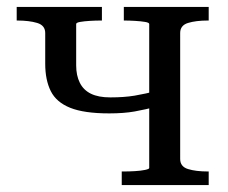

<svg xmlns="http://www.w3.org/2000/svg" viewBox="-20 -532 656 552"><path d="M409 -49V-463Q409 -467 397 -469Q385 -471 368 -472Q351 -473 337 -473H336V-512H580V-473H578Q543 -473 520.5 -466Q498 -459 498 -437V-75Q498 -53 520.5 -46Q543 -39 578 -39H580V0H330V-39H337Q351 -39 368 -40Q385 -41 397 -43.5Q409 -46 409 -49ZM110 -349V-437Q110 -459 87 -466Q64 -473 29 -473H28V-512H273V-473H271Q255 -473 238.5 -472Q222 -471 210.5 -469Q199 -467 199 -463V-344Q199 -315 209.5 -294Q220 -273 241.5 -262.5Q263 -252 297 -252Q337 -252 367 -257Q397 -262 436 -272V-227Q398 -217 367 -211.5Q336 -206 294 -206Q222 -206 182 -222Q142 -238 126 -270Q110 -302 110 -349Z"/></svg>

Font: Roboto Serif 72pt
Style: Regular
Weight: 400
Designer: Greg Gazdowicz
Foundry: Commercial Type
Version: Version 1.008